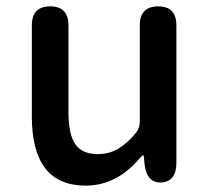

<svg xmlns="http://www.w3.org/2000/svg" viewBox="-20 -570 660 603"><path d="M249 13Q80 13 80 -204V-490Q80 -550 138 -550Q195 -550 195 -490V-218Q195 -148 216.5 -117Q238 -86 287 -86Q325 -86 354.5 -105Q384 -124 407 -153Q419 -168 419 -187V-490Q419 -550 477 -550Q534 -550 534 -490V-59Q534 0 487 3Q441 5 434 -54L432 -76Q431 -83 429.5 -83Q428 -83 417 -71Q345 13 249 13Z"/></svg>

Font: Resource Han Rounded KR Medium
Style: Regular
Weight: 500
Designer: Cyano Hao (round all glyphs); Ryoko NISHIZUKA 西塚涼子 (kana, bopomofo & ideographs); Paul D. Hunt (Latin, Greek & Cyrillic)
Foundry: Cyano Hao
Version: 0.990